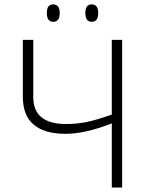

<svg xmlns="http://www.w3.org/2000/svg" viewBox="-20 -842 662 862"><path d="M528.3 0H481.9V-288.1Q363.8 -241.2 272.9 -241.2Q180.7 -241.2 131.6 -282.2Q82.5 -323.2 82.5 -407.7V-663.1H129.4V-405.8Q129.4 -285.2 276.9 -285.2Q320.3 -285.2 363.8 -293.2Q407.2 -301.3 481.9 -327.6V-663.1H528.3ZM190.4 -783.2Q190.4 -804.2 197.5 -813.2Q204.6 -822.3 219.2 -822.3Q248 -822.3 248 -783.2Q248 -744.1 219.2 -744.1Q190.4 -744.1 190.4 -783.2ZM363.3 -783.2Q363.3 -804.2 370.4 -813.2Q377.4 -822.3 391.6 -822.3Q420.9 -822.3 420.9 -783.2Q420.9 -744.1 391.6 -744.1Q363.3 -744.1 363.3 -783.2Z"/></svg>

Font: Bpm'online Open Sans Light
Style: Regular
Weight: 300
Foundry: Ascender Corporation
Version: Version 1.10